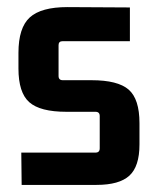

<svg xmlns="http://www.w3.org/2000/svg" viewBox="-20 -519 434 541"><path d="M252 2H41L40 -89H249Q261 -89 261 -101V-192Q261 -204 249 -204H167Q93 -204 62.5 -231Q32 -258 32 -326V-370Q32 -441 64 -470Q96 -499 170 -499L346 -498V-403H157Q145 -403 145 -392V-305Q145 -293 157 -293H238Q312 -293 342.5 -266.5Q373 -240 373 -172V-112Q373 -50 344.5 -24Q316 2 252 2Z"/></svg>

Font: Gemunu Libre
Style: Bold
Weight: 700
Designer: Puspanada Ekanayake, Sola Matas, Pathum Egodawatta, Kosala Senevirathne
Foundry: mooniak
Version: Version 1.100